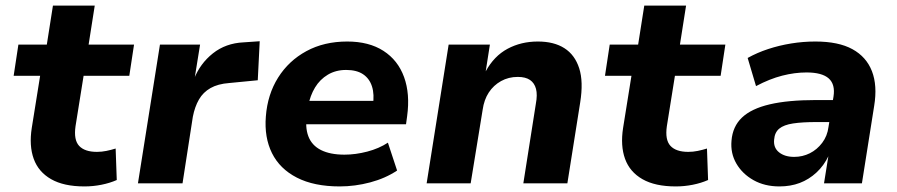

<svg xmlns="http://www.w3.org/2000/svg" viewBox="-20 -658 3219 689"><path d="M283 11Q209 11 163.5 -15Q118 -41 101 -88Q84 -135 94 -199L124 -386H29L46 -498H148L170 -638H320L298 -498H461L444 -386H280L251 -205Q244 -156 264 -134.5Q284 -113 328 -113Q345 -113 362 -116.5Q379 -120 395 -125L399 -12Q374 -1 344 5Q314 11 283 11Z M475 0 554 -498H698L678 -374H676Q698 -430 744 -466.5Q790 -503 854 -506L912 -510L905 -370L802 -360Q762 -357 735.5 -342Q709 -327 694 -301Q679 -275 672 -239L635 0Z M1199 11Q1107 11 1045.5 -20.5Q984 -52 956 -108.5Q928 -165 934 -240Q940 -319 978 -379.5Q1016 -440 1079.5 -474.5Q1143 -509 1226 -509Q1304 -509 1356 -475.5Q1408 -442 1430 -381.5Q1452 -321 1441 -241L1437 -212H1056L1069 -296H1333L1318 -280Q1324 -319 1315 -347.5Q1306 -376 1283 -391.5Q1260 -407 1222 -407Q1185 -407 1156.5 -390Q1128 -373 1110.5 -344Q1093 -315 1086 -278L1082 -249Q1074 -202 1086.5 -169Q1099 -136 1132 -119.5Q1165 -103 1216 -103Q1256 -103 1298 -114Q1340 -125 1372 -146L1405 -46Q1363 -18 1308.5 -3.5Q1254 11 1199 11Z M1511 0 1590 -498H1738L1723 -402Q1753 -457 1801.5 -483Q1850 -509 1910 -509Q1968 -509 2005.5 -485Q2043 -461 2058.5 -413Q2074 -365 2062 -290L2016 0H1858L1903 -286Q1909 -318 1903.5 -339Q1898 -360 1882 -371Q1866 -382 1838 -382Q1805 -382 1778 -367Q1751 -352 1734 -326Q1717 -300 1712 -264L1669 0Z M2405 11Q2331 11 2285.5 -15Q2240 -41 2223 -88Q2206 -135 2216 -199L2246 -386H2151L2168 -498H2270L2292 -638H2442L2420 -498H2583L2566 -386H2402L2373 -205Q2366 -156 2386 -134.5Q2406 -113 2450 -113Q2467 -113 2484 -116.5Q2501 -120 2517 -125L2521 -12Q2496 -1 2466 5Q2436 11 2405 11Z M2777 11Q2724 11 2684 -11.5Q2644 -34 2622.5 -71Q2601 -108 2605 -153Q2609 -204 2642.5 -236Q2676 -268 2742 -283.5Q2808 -299 2909 -299H2985L2973 -220H2910Q2859 -220 2826 -215Q2793 -210 2776.5 -196.5Q2760 -183 2758 -157Q2755 -128 2775.5 -111.5Q2796 -95 2830 -95Q2860 -95 2886 -108Q2912 -121 2930.5 -145.5Q2949 -170 2953 -202L2971 -311Q2978 -355 2954 -376.5Q2930 -398 2874 -398Q2832 -398 2787 -386.5Q2742 -375 2693 -349L2663 -450Q2697 -469 2736.5 -482Q2776 -495 2819 -502Q2862 -509 2906 -509Q2989 -509 3039 -481.5Q3089 -454 3109 -402.5Q3129 -351 3117 -278L3073 0H2937L2953 -100H2954Q2937 -64 2910 -39Q2883 -14 2850 -1.5Q2817 11 2777 11Z"/></svg>

Font: Nunito Sans 9pt ExtraBold
Style: Italic
Weight: 800
Italic angle: -9°
Version: Version 3.101;gftools[0.9.27]